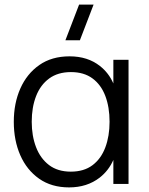

<svg xmlns="http://www.w3.org/2000/svg" viewBox="-20 -800 649 835"><path d="M327.5 -625H264.5L324 -780H387ZM280.5 15Q204 15 150.2 -22.8Q96.5 -60.5 68.2 -125Q40 -189.5 40 -270Q40 -351 68.5 -415.2Q97 -479.5 151 -517.2Q205 -555 282.5 -555Q361.5 -555 414.5 -513Q453 -483 473 -437V-540H539V0H473V-104.5Q452.5 -58 413.5 -27.5Q358.5 15 280.5 15ZM288 -53.5Q345 -53.5 382.2 -81.5Q419.5 -109.5 438 -158.8Q456.5 -208 456.5 -270.5Q456.5 -334 438 -382.8Q419.5 -431.5 382.2 -459Q345 -486.5 288.5 -486.5Q232 -486.5 194 -458.8Q156 -431 137 -382.2Q118 -333.5 118 -270.5Q118 -209 136.8 -160Q155.5 -111 193.2 -82.2Q231 -53.5 288 -53.5Z"/></svg>

Font: Cns Manrope
Style: Regular
Weight: 400
Designer: Mikhail Sharanda
Foundry: Mikhail Sharanda
Version: Version 4.504